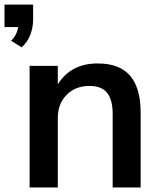

<svg xmlns="http://www.w3.org/2000/svg" viewBox="-57 -831 717 851"><path d="M-7.8 -650.4Q18.6 -676.8 23.4 -710.9H-37.1V-810.5H89.8V-747.1Q89.8 -668 39.1 -621.1ZM74.2 0V-539.1H199.2V-457Q256.8 -549.8 376 -549.8Q472.7 -549.8 519.5 -495.6Q566.4 -441.4 566.4 -331.1V0H442.4V-325.2Q442.4 -389.6 417.5 -419.9Q392.6 -450.2 339.8 -450.2Q277.3 -450.2 238.3 -410.6Q199.2 -371.1 199.2 -307.6V0Z"/></svg>

Font: Min Sans SemiBold
Style: Regular
Weight: 600
Designer: Jinseong-Kim, NotoSansCJK, Nunito
Foundry: Jinseong-Kim
Version: Version 1.400;Glyphs 3.1.2 (3151)